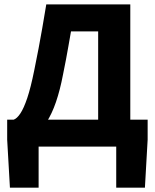

<svg xmlns="http://www.w3.org/2000/svg" viewBox="-20 -672 710 880"><path d="M157 0V188H25.5L12.9 -31.8V-123.6H656.7V-31.8L644.2 188H512.7V0ZM429.9 -44.7V-528.2H305.4Q298.7 -488.7 293.3 -459Q287.8 -429.3 282.5 -399.5Q277.2 -369.7 268.7 -329.6Q255.2 -259 236.5 -204.4Q217.7 -149.7 193 -111.8Q168.3 -73.8 136.9 -53.5Q105.5 -33.2 65.6 -32.1L42.9 -123.6Q57.8 -128.8 73.3 -152Q88.9 -175.2 105 -222.8Q121 -270.5 136.9 -349.5Q148.8 -406.6 157.1 -451.6Q165.4 -496.6 173.7 -543.1Q182.1 -589.6 192.1 -651.8H577.2V-44.7Z"/></svg>

Font: SourceSans3VF
Style: Regular
Weight: 200
Designer: Paul D. Hunt
Foundry: Adobe
Version: Version 3.052;hotconv 1.1.0;makeotfexe 2.6.0